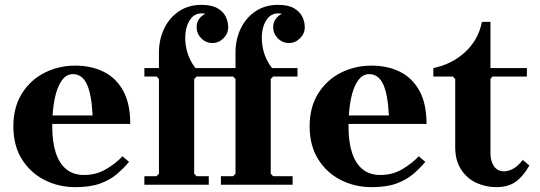

<svg xmlns="http://www.w3.org/2000/svg" viewBox="-20 -760 2223 790"><path d="M326 -40Q376 -40 416.5 -64Q457 -88 484 -117L511 -94Q490 -69 462.5 -45Q435 -21 394 -5.5Q353 10 290 10Q221 10 163 -19.5Q105 -49 70 -105Q35 -161 35 -240Q35 -319 70 -375Q105 -431 163 -460.5Q221 -490 290 -490Q355 -490 406 -465Q457 -440 486.5 -387Q516 -334 516 -250H160V-285H361Q357 -372 337.5 -413.5Q318 -455 280 -455Q253 -455 234 -428.5Q215 -402 205 -353.5Q195 -305 195 -240Q195 -176 209.5 -131.5Q224 -87 253 -63.5Q282 -40 326 -40Z M574 0V-35H624L634 -45V-435L624 -445H574V-480H634V-544Q634 -597 655 -641.5Q676 -686 715.5 -713Q755 -740 809 -740Q851 -740 875 -726Q899 -712 909 -691Q919 -670 919 -648Q919 -622 899.5 -602.5Q880 -583 854 -583Q827 -583 808 -602.5Q789 -622 789 -648Q789 -667 799 -681.5Q809 -696 825 -703Q821 -704 817.5 -704.5Q814 -705 810 -705Q782 -705 765 -683Q748 -661 743.5 -626.5Q739 -592 748.5 -553Q758 -514 784 -480H949V-544Q949 -597 970 -641.5Q991 -686 1030.5 -713Q1070 -740 1124 -740Q1166 -740 1190 -726Q1214 -712 1224 -691Q1234 -670 1234 -648Q1234 -622 1214.5 -602.5Q1195 -583 1169 -583Q1142 -583 1123 -602.5Q1104 -622 1104 -648Q1104 -667 1114 -681.5Q1124 -696 1140 -703Q1136 -704 1132.5 -704.5Q1129 -705 1125 -705Q1097 -705 1080 -683Q1063 -661 1058.5 -626.5Q1054 -592 1063.5 -553Q1073 -514 1099 -480H1204V-445H1104L1094 -435V-45L1104 -35H1184V0H889V-35H939L949 -45V-435L939 -445H789L779 -435V-45L789 -35H839V0Z M1545 -40Q1595 -40 1635.5 -64Q1676 -88 1703 -117L1730 -94Q1709 -69 1681.5 -45Q1654 -21 1613 -5.5Q1572 10 1509 10Q1440 10 1382 -19.5Q1324 -49 1289 -105Q1254 -161 1254 -240Q1254 -319 1289 -375Q1324 -431 1382 -460.5Q1440 -490 1509 -490Q1574 -490 1625 -465Q1676 -440 1705.5 -387Q1735 -334 1735 -250H1379V-285H1580Q1576 -372 1556.5 -413.5Q1537 -455 1499 -455Q1472 -455 1453 -428.5Q1434 -402 1424 -353.5Q1414 -305 1414 -240Q1414 -176 1428.5 -131.5Q1443 -87 1472 -63.5Q1501 -40 1545 -40Z M2131 -102 2158 -79Q2134 -36 2103 -13Q2072 10 2022 10Q1979 10 1940.5 -7.5Q1902 -25 1877.5 -62Q1853 -99 1853 -155V-435L1843 -445H1763V-480Q1838 -495 1893 -545Q1948 -595 1963 -670H1998V-480H2148V-445H2006L1998 -435V-129Q1998 -97 2012.5 -76Q2027 -55 2054 -55Q2071 -55 2091 -65.5Q2111 -76 2131 -102Z"/></svg>

Font: Brygada 1918
Style: Regular
Weight: 400
Designer: Mateusz Machalski | Borys Kosmynka | Przemek Hoffer
Foundry: NIEPODLEGLA 2018
Version: Version 3.006